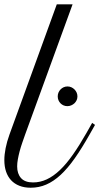

<svg xmlns="http://www.w3.org/2000/svg" viewBox="-63 -856 458 885"><path d="M198.7 -835.9H271.5L53.2 -236.8Q46.4 -217.8 39.6 -198Q32.7 -178.2 27.6 -158.9Q22.5 -139.6 19.3 -121.8Q16.1 -104 16.1 -88.9Q16.1 -55.2 33.9 -35.2Q51.8 -15.1 89.4 -15.1Q122.1 -15.1 152.6 -29.3Q183.1 -43.5 213.1 -72Q243.2 -100.6 273.4 -143.8Q303.7 -187 336.4 -244.6L361.8 -289.6L375 -280.3L349.6 -235.4Q314 -172.4 281.5 -126.2Q249 -80.1 216.6 -50Q184.1 -20 150.4 -5.4Q116.7 9.3 78.6 9.3Q48.8 9.3 26.1 0.2Q3.4 -8.8 -12 -25.4Q-27.3 -42 -35.2 -65.4Q-43 -88.9 -43 -117.7Q-43 -143.1 -37.1 -173.1Q-31.2 -203.1 -19 -236.8ZM203.1 -411.6Q203.1 -420.9 206.5 -429.2Q210 -437.5 216.1 -443.8Q222.2 -450.2 230.5 -453.9Q238.8 -457.5 248 -457.5Q257.3 -457.5 265.6 -453.9Q273.9 -450.2 280.3 -443.8Q286.6 -437.5 290.3 -429.2Q293.9 -420.9 293.9 -411.6Q293.9 -402.3 290.3 -394.3Q286.6 -386.2 280.3 -380.1Q273.9 -374 265.4 -370.4Q256.8 -366.7 247.6 -366.7Q238.3 -366.7 230.2 -370.1Q222.2 -373.5 216.1 -379.6Q210 -385.7 206.5 -394Q203.1 -402.3 203.1 -411.6Z"/></svg>

Font: Petit Formal Script
Style: Regular
Weight: 400
Version: Version 1.001; ttfautohint (v0.8) -G 200 -r 50